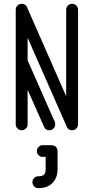

<svg xmlns="http://www.w3.org/2000/svg" viewBox="-20 -679 489 1001"><path d="M265 -45Q268 -39 268 -31Q268 -18 259 -9Q250 0 237 0Q218 0 210 -17L124 -211V-31Q124 -18 115 -9Q106 0 93 0Q80 0 71 -9Q62 -18 62 -31V-628Q62 -641 71 -650Q80 -659 93 -659Q94 -659 94 -659Q96 -659 97 -659Q99 -659 101 -658Q101 -658 102 -658Q117 -654 122 -639L325 -177V-628Q325 -641 334 -650Q343 -659 356 -659Q369 -659 378 -650Q387 -641 387 -628V-31Q387 -18 378 -9Q369 0 356 0Q355 0 355 0Q353 0 352 0Q350 0 348 -1Q348 -1 347 -1Q332 -6 327 -21L124 -482V-364ZM180 302Q167 302 158 293Q149 284 149 271Q149 258 158 249Q167 240 180 240Q201 240 209.5 231.5Q218 223 218 203V139H202Q190 139 181 130Q172 121 172 109Q172 96 181 87Q190 78 202 78H246Q280 78 280 112V203Q280 248 253.5 275Q227 302 180 302Z"/></svg>

Font: Libertine Sup Medium
Style: Regular
Weight: 500
Designer: Bastien Sozeau
Foundry: NBR — Bastien Sozeau
Version: Version 2.003; ttfautohint (v1.8.4.7-5d5b);gftools[0.9.33]